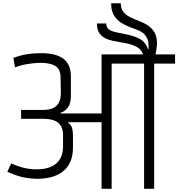

<svg xmlns="http://www.w3.org/2000/svg" viewBox="-20 -1180 1114 1200"><path d="M614.8 0V-416.2H408.2L407.2 -412Q426.7 -397.2 431.3 -376.8Q436 -356.5 436 -332.5V-259Q436 -202.5 417.3 -164.2Q398.7 -126 366.5 -103.4Q334.3 -80.8 293.6 -71.4Q252.8 -62 208 -62.5Q145.8 -65.3 105.9 -76.4Q66 -87.5 25.8 -106.2L50 -159.3Q94 -139 131.8 -130.3Q169.5 -121.7 207.8 -121.7Q267.3 -121.7 303.9 -140.1Q340.5 -158.5 357.2 -190.3Q374 -222.2 374 -262V-333.3Q374 -369.7 361.8 -390.8Q349.5 -411.8 330.1 -421.8Q310.7 -431.8 288.8 -434.8Q266.8 -437.7 247.3 -437.7H112V-493H247.3Q289.8 -493 313.2 -505.2Q336.7 -517.5 346.3 -535.3Q356 -553.2 358.2 -570.8Q360.3 -588.3 360.3 -599.8L358.5 -698.3Q357.5 -749.5 324.9 -768.3Q292.3 -787.2 234 -787.2Q215 -787.2 186.6 -784.3Q158.2 -781.5 128.4 -775.4Q98.7 -769.3 73.8 -759L63.8 -818.2Q112.2 -835.8 151.6 -841.8Q191 -847.7 237.3 -847.7Q284.8 -847.7 320 -838.6Q355.2 -829.5 378.1 -811.4Q401 -793.3 412 -766.3Q423 -739.3 423 -702.5V-582.2Q423 -531.7 403.9 -507.2Q384.8 -482.8 358 -475.2V-471H614.8V-840.2H873Q869.3 -858.2 854.6 -872.2Q839.8 -886.3 811.8 -897.3Q783.7 -908.3 740.7 -914.5Q710.8 -919.5 683.4 -925.3Q656 -931.2 633.8 -943.2Q611.5 -955.2 598.6 -976.8Q585.7 -998.3 585.7 -1033.2H644.3Q644.3 -1012.2 655.8 -1000.3Q667.3 -988.5 692.2 -981.8Q717 -975.2 755.8 -968.2Q812 -958.2 850.8 -938.2Q889.7 -918.3 905.8 -870.8H908.2Q909.8 -891.8 906.8 -915.8Q903.8 -939.8 886.2 -961.7Q868.5 -983.5 826.7 -997.8Q799 -1007.3 771.6 -1019.4Q744.2 -1031.5 722 -1049.2Q699.8 -1067 687 -1094.1Q674.2 -1121.2 675 -1159.7L734.8 -1159.5Q734.8 -1126.2 750.8 -1105.8Q766.8 -1085.3 794.6 -1072.2Q822.3 -1059 856.3 -1045.7Q900.8 -1028.2 924.2 -1004.8Q947.7 -981.3 955.3 -953.7Q963 -926 960.6 -896.8Q958.2 -867.5 951.7 -840.2H1074.2V-782.5H943.5V0H880.5V-782.5H677.8V0Z"/></svg>

Font: Matangi Light
Style: Regular
Weight: 300
Designer: Prashant Pant
Foundry: The Graphic Ant
Version: Version 3.002